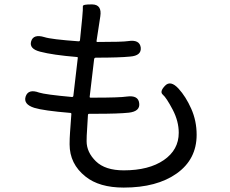

<svg xmlns="http://www.w3.org/2000/svg" viewBox="-20 -803 1040 869"><path d="M540 46Q429 46 367 -4Q295 -61 295 -150Q295 -177 297 -204L303 -287Q303 -292 298 -292Q177 -302 135 -315Q85 -331 96 -366Q108 -402 157 -384Q185 -375 306 -364Q311 -364 312 -369L332 -540Q333 -545 328 -545Q219 -554 162 -569Q111 -582 121 -616Q131 -650 181 -635Q211 -625 336 -616Q341 -616 342 -621L352 -721Q356 -765 355 -774.5Q354 -784 398 -783Q442 -782 434 -729L417 -618Q416 -613 421 -613Q535 -613 560 -617Q612 -625 617 -588Q621 -551 569 -547Q521 -542 414 -542Q407 -542 406 -535L386 -366Q385 -361 390 -361H404Q521 -361 554 -366Q606 -373 610 -336Q615 -299 563 -293Q516 -288 414 -288H384Q378 -288 378 -282L374 -214Q372 -189 372 -164Q372 -114 414 -73Q456 -32 540 -32Q654 -32 721.5 -78.5Q789 -125 789 -202Q789 -254 762 -306Q733 -361 717 -374.5Q701 -388 727 -415Q752 -441 788 -402Q821 -366 845.5 -311Q870 -256 870 -193Q870 -82 780 -18Q690 46 540 46Z"/></svg>

Font: Resource Han Rounded HK
Style: Regular
Weight: 400
Designer: Cyano Hao (round all glyphs); Ryoko NISHIZUKA  (kana, bopomofo & ideographs); Paul D. Hunt (Latin, Greek & Cyrillic); Sa
Foundry: Cyano Hao
Version: 0.990